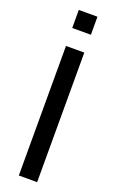

<svg xmlns="http://www.w3.org/2000/svg" viewBox="-175 -960 606 1001"><g transform="rotate(20 128.0 -459.0)"><path d="M178.7 0V-718.8H77.1V0ZM179.2 -817.9V-918H75.7V-817.9Z"/></g></svg>

Font: Winston
Style: Regular
Weight: 400
Designer: Vernon Adams, Kim Jin-seong, David Berlow, Cristiano Sobral
Foundry: The Winston Project Authors
Version: Version 3.004